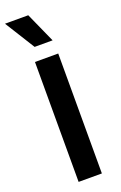

<svg xmlns="http://www.w3.org/2000/svg" viewBox="-171 -946 626 993"><g transform="rotate(-20 142.0 -449.5)"><path d="M78 0V-660H206V0ZM103 -734 0 -899H128L202 -734Z"/></g></svg>

Font: Bricolage Grotesque 96pt ExtraBold SemiBold
Style: Regular
Weight: 600
Version: Version 1.001;gftools[0.9.33.dev8+g029e19f]